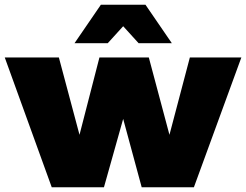

<svg xmlns="http://www.w3.org/2000/svg" viewBox="-30 -789 1037 809"><path d="M-10 -547H218L305 -221L389 -547H597L684 -221L770 -547H987L787 0H567L489 -288L408 0H188ZM395 -769H583L694 -607H554L434 -739H544L424 -607H284Z"/></svg>

Font: Alexandria Black
Style: Regular
Weight: 900
Designer: Mohamed Gaber
Foundry: Kief Type Foundry
Version: Version 5.100